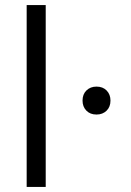

<svg xmlns="http://www.w3.org/2000/svg" viewBox="-20 -736 515 756"><path d="M160 -716V0H85V-716ZM305 -340Q305 -365 320.5 -380Q336 -395 360 -395Q385 -395 400 -379.5Q415 -364 415 -340Q415 -315 399.5 -300Q384 -285 360 -285Q335 -285 320 -300.5Q305 -316 305 -340Z"/></svg>

Font: Madhuban Light
Style: Regular
Weight: 300
Designer: jaikishan Patel
Foundry: MagicType
Version: Version 1.000